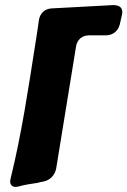

<svg xmlns="http://www.w3.org/2000/svg" viewBox="-20 -743 501 755"><path d="M459 -682C460 -687 461 -691 461 -695C461 -717 444 -723 425 -723L184 -710C157 -709 137 -691 133 -664C129 -633 124 -602 119 -571C91 -392 65 -217 22 -42C21 -37 20 -33 20 -29C20 -17 28 -8 41 -8C45 -8 49 -9 54 -10C78 -17 103 -20 128 -24C137 -27 144 -28 150 -29C177 -34 196 -54 201 -81L279 -560C283 -587 303 -604 330 -604H396C423 -604 444 -620 451 -647Z"/></svg>

Font: Bangerz
Style: Bold
Weight: 700
Designer: vernon adams
Foundry: Vernon Adams
Version: Version 2.10;December 28, 2023;FontCreator 13.0.0.2683 64-bi